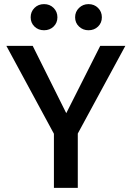

<svg xmlns="http://www.w3.org/2000/svg" viewBox="-20 -913 640 933"><path d="M358 0H242V-263L11 -690H139L302 -363L467 -690H589L358 -264ZM129 -829Q129 -856 147.5 -874.5Q166 -893 194 -893Q222 -893 240.5 -874.5Q259 -856 259 -829Q259 -802 240.5 -784Q222 -766 194 -766Q166 -766 147.5 -784Q129 -802 129 -829ZM345 -829Q345 -856 364 -874.5Q383 -893 410 -893Q438 -893 456.5 -874.5Q475 -856 475 -829Q475 -802 456.5 -784Q438 -766 410 -766Q383 -766 364 -784Q345 -802 345 -829Z"/></svg>

Font: Fira Mono Medium
Style: Regular
Weight: 500
Designer: Carrois Corporate & Edenspiekermann AG
Foundry: Carrois Corporate GbR & Edenspiekermann AG
Version: Version 3.206